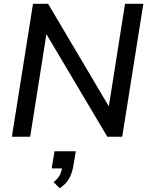

<svg xmlns="http://www.w3.org/2000/svg" viewBox="-20 -725 790 1018"><path d="M43 0 155 -705H235L557 -161L643 -705H740L628 0H549L226 -544L140 0ZM297 273 264 241Q286 223 295.5 206Q305 189 309 168H254L269 77H382L370 148Q364 189 348 219Q332 249 297 273Z"/></svg>

Font: Mulish SemiBold
Style: Italic
Weight: 600
Italic angle: -9°
Designer: Vernon Adams
Foundry: Vernon Adams
Version: Version 3.603; ttfautohint (v1.8.3)